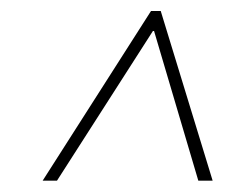

<svg xmlns="http://www.w3.org/2000/svg" viewBox="-20 -724 419 347"><path d="M254.4 -690.4H268.1L264.6 -668H251ZM57.1 -397.5 252.9 -704.1H270.5L364.3 -397.5H338.4L254.4 -681.6H265.1L83 -397.5Z"/></svg>

Font: Inter 20pt Thin
Style: Italic
Weight: 250
Italic angle: -9.3988°
Version: Version 4.001;git-66647c0bb